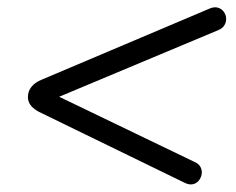

<svg xmlns="http://www.w3.org/2000/svg" viewBox="-20 -545 640 520"><path d="M480.4 -49.8 92 -238.9Q55.6 -255.4 55.6 -281.7Q55.6 -298.6 65.7 -310.5Q75.9 -322.4 92.9 -329.2L547.7 -521.8Q560.4 -527.2 570.2 -524.2Q580 -521.3 585.8 -513.5Q591.7 -505.7 592.4 -496Q593.2 -486.2 588.1 -477.2Q583 -468.1 570.7 -463.2L91.8 -262.7L98.6 -303L506.9 -106.4Q519.1 -101 523.5 -91.7Q527.9 -82.4 526.1 -72.9Q524.4 -63.3 518.3 -55.8Q512.2 -48.2 502.4 -46.1Q492.7 -43.9 480.4 -49.8Z"/></svg>

Font: Nunito ExtraLight
Style: Italic
Weight: 200
Italic angle: -9°
Designer: Vernon Adams
Foundry: Vernon Adams
Version: Version 3.602